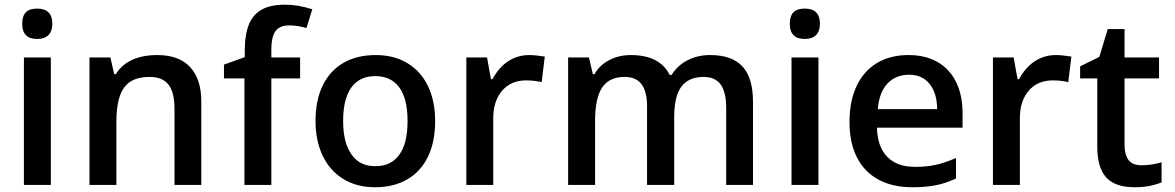

<svg xmlns="http://www.w3.org/2000/svg" viewBox="-20 -785 4986 815"><path d="M195.8 0H81.5V-541H195.8ZM74.2 -684.1Q74.2 -716.8 89.6 -732.7Q105 -748.5 137.7 -748.5Q202.1 -748.5 202.1 -684.1Q202.1 -652.8 185.8 -636.2Q169.4 -619.6 137.7 -619.6Q74.2 -619.6 74.2 -684.1Z M359.9 -541H448.7L464.8 -470.2H471.7Q496.6 -510.7 541.3 -531Q585.9 -551.3 647.9 -551.3Q739.3 -551.3 786.9 -500.5Q834.5 -449.7 834.5 -353V0H720.7V-324.7Q720.7 -393.1 695.1 -425.8Q669.4 -458.5 615.2 -458.5Q542 -458.5 509.8 -417Q474.1 -372.6 474.1 -269.5V0H359.9Z M1017.6 -452.1H930.7V-510.7L1019 -542.5V-568.8Q1019 -638.2 1036.6 -681.2Q1054.2 -724.1 1091.6 -744.6Q1128.9 -765.1 1189 -765.1Q1218.3 -765.1 1245.6 -760.5Q1272.9 -755.9 1305.7 -745.6L1280.8 -666Q1242.7 -677.2 1207 -677.2Q1177.7 -677.2 1160.2 -664.1Q1145.5 -652.8 1138.7 -630.6Q1131.8 -608.4 1131.8 -574.2V-541H1253.9V-452.1H1131.8V0H1017.6Z M1319.3 -271.5Q1319.3 -359.4 1349.9 -422.1Q1380.4 -484.9 1437.7 -518.1Q1495.1 -551.3 1574.7 -551.3Q1652.3 -551.3 1709.2 -517.1Q1766.1 -482.9 1796.6 -419.7Q1827.1 -356.4 1827.1 -271.5Q1827.1 -183.6 1796.9 -120.4Q1766.6 -57.1 1709 -23.7Q1651.4 9.8 1571.8 9.8Q1494.1 9.8 1437 -25.4Q1379.9 -60.5 1349.6 -124.3Q1319.3 -188 1319.3 -271.5ZM1674.3 -127.4Q1710 -175.3 1710 -271.5Q1710 -370.6 1671.4 -418.5Q1636.7 -461.9 1572.8 -461.9Q1516.6 -461.9 1482.4 -426.8Q1436.5 -379.4 1436.5 -271.5Q1436.5 -179.2 1472.2 -129.4Q1505.9 -79.6 1573.7 -79.6Q1640.1 -79.6 1674.3 -127.4Z M1959.5 -541H2047.4L2064 -448.7H2070.3Q2098.1 -500 2137.9 -525.6Q2177.7 -551.3 2226.6 -551.3Q2252 -551.3 2292.5 -544.9L2279.3 -436.5Q2247.6 -443.8 2212.4 -443.8Q2173.3 -443.8 2143.6 -426.8Q2113.8 -409.7 2096.2 -378.4Q2073.7 -338.9 2073.7 -283.2V0H1959.5Z M2391.6 -541H2480L2496.6 -470.2H2503.4Q2525.4 -508.8 2566.2 -530Q2606.9 -551.3 2658.2 -551.3Q2780.8 -551.3 2822.8 -466.8H2830.6Q2855.5 -506.8 2898.2 -529.1Q2940.9 -551.3 2994.1 -551.3Q3086.9 -551.3 3131.6 -502.9Q3176.3 -454.6 3176.3 -353V0H3062.5V-326.2Q3062.5 -394 3039.1 -426.3Q3015.6 -458.5 2966.8 -458.5Q2901.9 -458.5 2871.1 -415.5Q2841.8 -375 2841.8 -286.6V0H2726.6V-334Q2726.6 -396.5 2703.1 -427.5Q2679.7 -458.5 2631.8 -458.5Q2598.1 -458.5 2574.2 -447Q2550.3 -435.5 2535.2 -412.1Q2505.9 -367.7 2505.9 -269.5V0H2391.6Z M3454.1 0H3339.8V-541H3454.1ZM3332.5 -684.1Q3332.5 -716.8 3347.9 -732.7Q3363.3 -748.5 3396 -748.5Q3460.4 -748.5 3460.4 -684.1Q3460.4 -652.8 3444.1 -636.2Q3427.7 -619.6 3396 -619.6Q3332.5 -619.6 3332.5 -684.1Z M3585.9 -266.6Q3585.9 -355 3615.7 -418.9Q3645.5 -482.9 3701.9 -517.1Q3758.3 -551.3 3836.4 -551.3Q3908.2 -551.3 3959.7 -521.7Q4011.2 -492.2 4038.6 -436.5Q4065.9 -380.9 4065.9 -303.2V-243.2H3702.6Q3704.1 -163.1 3745.6 -119.9Q3787.1 -76.7 3863.3 -76.7Q3911.6 -76.7 3949.7 -84.7Q3987.8 -92.8 4038.1 -114.3V-27.3Q3994.1 -6.8 3951.7 1.5Q3909.2 9.8 3852.5 9.8Q3768.6 9.8 3708.7 -22.7Q3648.9 -55.2 3617.4 -117.2Q3585.9 -179.2 3585.9 -266.6ZM3839.4 -467.8Q3782.2 -467.8 3747.1 -430.4Q3711.9 -393.1 3706.1 -321.8H3958Q3957.5 -389.6 3926 -428.7Q3894.5 -467.8 3839.4 -467.8Z M4194.8 -541H4282.7L4299.3 -448.7H4305.7Q4333.5 -500 4373.3 -525.6Q4413.1 -551.3 4461.9 -551.3Q4487.3 -551.3 4527.8 -544.9L4514.6 -436.5Q4482.9 -443.8 4447.8 -443.8Q4408.7 -443.8 4378.9 -426.8Q4349.1 -409.7 4331.5 -378.4Q4309.1 -338.9 4309.1 -283.2V0H4194.8Z M4637.7 -162.6V-452.1H4564.9V-503.4L4646.5 -543.5L4682.1 -661.6H4753.4V-541H4899.9V-452.1H4753.4V-172.4Q4753.4 -127 4770.8 -105.2Q4788.1 -83.5 4825.2 -83.5Q4869.1 -83.5 4910.6 -96.2V-10.7Q4883.3 0 4856.2 4.9Q4829.1 9.8 4795.4 9.8Q4713.4 9.8 4675.5 -32Q4637.7 -73.7 4637.7 -162.6Z"/></svg>

Font: Viking Open Sans Light
Style: Bold
Weight: 600
Foundry: Ascender Corporation
Version: Version 2.001